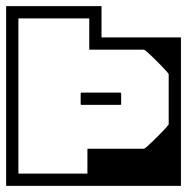

<svg xmlns="http://www.w3.org/2000/svg" viewBox="-40 -606 610 626"><path d="M550 -168H510Q510 -195.5 510 -212Q510 -228.5 510 -243.8Q510 -259 510 -283Q510 -283 510 -283Q510 -283 510 -283Q510 -283 510 -283Q510 -283 510 -283Q510 -308 510 -321Q510 -334 510 -342.8Q510 -351.5 510 -363.2Q510 -375 510 -398H550ZM-20 -290H20V-40Q20 -40 20 -40Q20 -40 20 -40Q20 -40 37.8 -40Q55.5 -40 78.5 -40Q101.5 -40 119.2 -40Q137 -40 137 -40Q137 -40 153.2 -40Q169.5 -40 191 -40Q212.5 -40 228.8 -40Q245 -40 245 -40Q245 -40 245 -40Q245 -40 245 -40V-121Q245 -121 245 -121Q245 -121 245 -121Q245 -121 245 -121Q245 -121 245 -121Q245 -121 256 -121Q267 -121 285.2 -121Q303.5 -121 324.8 -121Q346 -121 366.8 -121Q387.5 -121 404.2 -121Q421 -121 429 -121Q429 -121 429 -121Q429 -121 429 -121Q429 -121 429 -121Q431 -121 439.8 -128.5Q448.5 -136 460.2 -147.5Q472 -159 483.5 -170.8Q495 -182.5 502.5 -191Q510 -199.5 510 -201Q510 -201 510 -201Q510 -201 510 -201Q510 -201 510 -201V-279H550V0Q550 0 530 0Q510 0 478.8 0Q447.5 0 412 0Q376.5 0 345.2 0Q314 0 294 0Q274 0 274 0Q274 0 274 0Q274 0 274 0Q274 0 274 0Q274 0 274 0Q274 0 274 0Q274 0 274 0Q274 0 274 0Q274 0 274 0Q274 0 274 0Q274 0 274 0Q274 0 274 0Q274 0 274 0Q274 0 274 0Q274 0 274 0Q274 0 274 0Q274 0 274 0Q274 0 274 0Q274 0 274 0Q274 0 274 0Q274 0 274 0Q274 0 274 0Q274 0 274 0Q274 0 274 0Q274 0 274 0Q274 0 274 0Q274 0 274 0Q274 0 274 0Q274 0 274 0Q274 0 274 0Q274 0 252.8 0Q231.5 0 198 0Q164.5 0 127 0Q89.5 0 56 0Q22.5 0 1.2 0Q-20 0 -20 0ZM351 -304Q351 -304 351 -304Q351 -304 351 -304Q351 -304 351 -304Q351 -304 351 -304Q351 -304 351 -304Q351 -304 351 -304Q351 -304 351 -304Q354 -304 354.5 -303.5Q355 -303 355 -300Q355 -294.5 355 -289.2Q355 -284 355 -278.8Q355 -273.5 355 -268Q355 -265 354.5 -264.5Q354 -264 351 -264Q351 -264 351 -264Q351 -264 351 -264Q351 -264 351 -264Q351 -264 351 -264Q351 -264 351 -264Q351 -264 351 -264Q351 -264 351 -264Q351 -264 332.2 -264Q313.5 -264 289 -264Q264.5 -264 245.8 -264Q227 -264 227 -264Q227 -264 227 -264Q227 -264 227 -264Q224 -264 223.5 -264.5Q223 -265 223 -268Q223 -273.5 223 -278.8Q223 -284 223 -289.2Q223 -294.5 223 -300Q223 -303 223.5 -303.5Q224 -304 227 -304Q227 -304 227 -304Q227 -304 227 -304Q227 -304 245.8 -304Q264.5 -304 289 -304Q313.5 -304 332.2 -304Q351 -304 351 -304ZM-20 -388H20Q20 -388 20 -372.2Q20 -356.5 20 -335.5Q20 -314.5 20 -298.8Q20 -283 20 -283Q20 -283 20 -283Q20 -283 20 -283Q20 -283 20 -283Q20 -283 20 -283Q20 -283 20 -267.2Q20 -251.5 20 -230.5Q20 -209.5 20 -193.8Q20 -178 20 -178H-20ZM-20 -296V-586Q-20 -586 -4.2 -586Q11.5 -586 34.8 -586Q58 -586 81.5 -586Q105 -586 121.5 -586Q138 -586 139 -586Q139 -586 139 -586Q139 -586 139 -586Q139 -586 139 -586Q139 -586 139 -586Q139 -586 139 -586Q139 -586 139 -586Q139 -586 139 -586Q139 -586 139 -586Q139 -586 139 -586Q139 -586 139 -586Q140 -586 155.8 -586Q171.5 -586 194 -586Q216.5 -586 238.8 -586Q261 -586 276 -586Q291 -586 291 -586V-484Q294 -484 303.5 -484Q313 -484 326.8 -484Q340.5 -484 356 -484Q375.5 -484 394 -484Q412.5 -484 434.2 -484Q456 -484 484 -484Q512 -484 550 -484V-287H510V-364Q510 -364 510 -364Q510 -364 510 -364Q510 -365.5 502.5 -374Q495 -382.5 483.5 -394.2Q472 -406 460.2 -417.5Q448.5 -429 439.8 -436.5Q431 -444 429 -444Q429 -444 429 -444Q429 -444 429 -444Q429 -444 429 -444Q419 -444 398.2 -444Q377.5 -444 352.2 -444Q327 -444 304 -444Q281 -444 266 -444Q251 -444 251 -444Q251 -444 251 -444Q251 -444 251 -444Q251 -444 251 -444Q251 -444 251 -444V-546Q251 -546 251 -546Q251 -546 251 -546Q251 -546 234 -546Q217 -546 195 -546Q173 -546 156 -546Q139 -546 139 -546Q139 -546 121 -546Q103 -546 79.5 -546Q56 -546 38 -546Q20 -546 20 -546Q20 -546 20 -546Q20 -546 20 -546V-296Z"/></svg>

Font: Honk
Style: Regular
Weight: 400
Designer: Noopur Datye & Yesha Goshar
Foundry: Ek Type
Version: Version 1.000